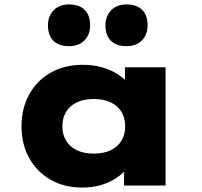

<svg xmlns="http://www.w3.org/2000/svg" viewBox="-20 -836 908 865"><path d="M351 9Q269 9 207.5 -26.5Q146 -62 111.5 -124Q77 -186 77 -266Q77 -348 111.5 -410.5Q146 -473 208 -508.5Q270 -544 353 -544Q400 -544 439 -533Q478 -522 508 -503Q538 -484 558 -461Q578 -438 585 -416L543 -412V-533H726V0H539V-141L578 -131Q573 -104 553.5 -79Q534 -54 504 -34Q474 -14 435.5 -2.5Q397 9 351 9ZM402 -144Q447 -144 478.5 -159Q510 -174 527 -202Q544 -230 544 -266Q544 -305 527 -332.5Q510 -360 478.5 -375Q447 -390 402 -390Q358 -390 326.5 -375Q295 -360 278 -332.5Q261 -305 261 -266Q261 -230 278 -202Q295 -174 326.5 -159Q358 -144 402 -144ZM550 -628Q504 -628 479.5 -652.5Q455 -677 455 -722Q455 -763 480.5 -789.5Q506 -816 550 -816Q595 -816 620 -792Q645 -768 645 -722Q645 -680 619.5 -654Q594 -628 550 -628ZM291 -628Q245 -628 220.5 -652.5Q196 -677 196 -722Q196 -763 221.5 -789.5Q247 -816 291 -816Q336 -816 361 -792Q386 -768 386 -722Q386 -680 360.5 -654Q335 -628 291 -628Z"/></svg>

Font: Lexend Giga ExtraBold
Style: Regular
Weight: 800
Designer: Bonnie Shaver-Troup, Thomas Jockin
Foundry: Lexend
Version: Version 1.007